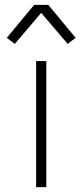

<svg xmlns="http://www.w3.org/2000/svg" viewBox="-20 -772 340 792"><path d="M129 0V-520H171V0ZM41 -591 8 -616 121 -752H179L292 -616L259 -591L150 -719Z"/></svg>

Font: Iosevka Aile Extralight
Style: Regular
Weight: 200
Designer: Belleve Invis
Foundry: Belleve Invis
Version: Version 31.1.0; ttfautohint (v1.8.4)